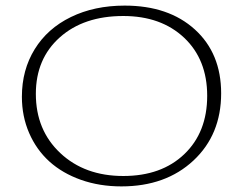

<svg xmlns="http://www.w3.org/2000/svg" viewBox="-20 -645 867 685"><path d="M413.1 20Q335 20 268.8 -3.4Q202.6 -26.9 156.2 -68.8Q109.9 -110.8 84 -170.4Q58.1 -230 58.1 -299.8Q58.1 -395.5 103.8 -469.5Q149.4 -543.5 232.9 -584.2Q316.4 -625 424.8 -625Q581.5 -625 675.3 -539.8Q769 -454.6 769 -312Q769 -164.6 670.2 -72.3Q571.3 20 413.1 20ZM107.9 -310.1Q107.9 -180.7 195.1 -98.9Q282.2 -17.1 419.9 -17.1Q556.2 -17.1 637.7 -95.2Q719.2 -173.3 719.2 -303.2Q719.2 -432.6 637 -510.3Q554.7 -587.9 419.9 -587.9Q278.8 -587.9 193.4 -511.7Q107.9 -435.5 107.9 -310.1Z"/></svg>

Font: Halibut Exp Thin
Style: Regular
Weight: 250
Width: 7
Designer: Matteo Maggi
Foundry: Collletttivo
Version: Version 3.080 | FøM Fix